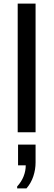

<svg xmlns="http://www.w3.org/2000/svg" viewBox="-20 -740 302 1074"><path d="M79 0V-720H179V0ZM76 314V303Q100 277 112 246.5Q124 216 124 185H81V69H179V169Q179 208 166.5 246Q154 284 128 314Z"/></svg>

Font: Chivo Medium
Style: Regular
Weight: 400
Version: Version 2.002